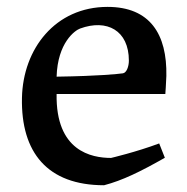

<svg xmlns="http://www.w3.org/2000/svg" viewBox="-20 -529 547 563"><path d="M44.4 -242.2C41 -82 119.1 14.2 285.2 14.2C339.4 0 392.1 -25.9 463.4 -66.4L446.8 -108.4C378.9 -83 305.7 -65.9 305.7 -65.9C248 -65.9 143.1 -85.9 146 -253.4H464.8C464.8 -253.4 467.3 -287.6 467.8 -306.2C470.2 -428.7 419.9 -508.8 295.4 -508.8C142.1 -508.8 47.4 -385.7 44.4 -242.2ZM146 -304.2C148.9 -403.8 199.7 -439.9 214.8 -445.3C293.5 -474.1 357.9 -439.9 357.9 -351.1C357.9 -334 351.1 -315.4 340.3 -314C324.2 -312 274.9 -306.2 146 -304.2Z"/></svg>

Font: Donegal One
Style: Regular
Weight: 400
Designer: Gary Lonergan
Foundry: Sorkin Type Co.
Version: Version 1.004